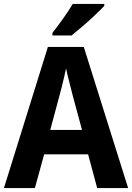

<svg xmlns="http://www.w3.org/2000/svg" viewBox="-20 -954 670 974"><path d="M473 0 427 -171H204L157 0H0L223 -716H405L630 0ZM349 -469Q342 -498 331.5 -538Q321 -578 315 -607Q311 -588 305 -561.5Q299 -535 292.5 -510Q286 -485 282 -470L235 -295H396ZM509 -924Q492 -906 462 -877.5Q432 -849 399.5 -821Q367 -793 343 -774H246V-787Q271 -819 300 -859.5Q329 -900 349 -934H509Z"/></svg>

Font: Noto Sans Devanagari UI SemiCondensed
Style: Bold
Weight: 700
Width: 4
Designer: Jelle Bosma - Monotype Design Team
Foundry: Monotype Imaging Inc.
Version: Version 2.004; ttfautohint (v1.8.4.7-5d5b)